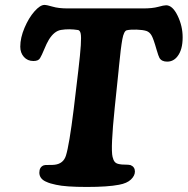

<svg xmlns="http://www.w3.org/2000/svg" viewBox="-20 -739 754 772"><path d="M276.4 -300.3 294.9 -455.6Q302.7 -522 304.9 -556.9Q307.1 -591.8 304.4 -604Q301.8 -616.2 294.4 -618.2Q257.3 -624 225.6 -618.7Q197.8 -614.3 176.3 -579.1Q167.5 -564.5 157.7 -540.5Q147.9 -516.6 141.1 -505.4Q134.8 -493.7 114.3 -493.7Q90.8 -493.7 76.2 -510Q61.5 -526.4 61.5 -551.3Q61.5 -586.9 78.6 -627.2Q95.7 -667.5 118.7 -693.4Q141.6 -719.2 158.7 -719.2Q168 -719.2 191.7 -712.2Q215.3 -705.1 253.4 -705.1H554.7Q592.8 -705.1 615.7 -711.4Q638.7 -717.8 647.9 -717.8Q673.8 -717.8 694.1 -676Q714.4 -634.3 714.4 -588.9Q714.4 -538.6 693.4 -512.2Q677.2 -491.2 651.9 -491.2Q629.9 -491.2 621.1 -506.3Q617.2 -513.2 609.9 -538.1Q596.2 -586.4 588.4 -598.1Q581.1 -609.9 569.3 -614.3Q554.7 -619.1 529.3 -619.9Q503.9 -620.6 489.3 -617.2Q478 -613.8 471.9 -581.1Q465.8 -548.3 458.5 -473.1Q457 -459.5 456.5 -452.1L441.4 -307.1Q424.3 -141.1 432.6 -108.4Q435.5 -95.2 441.4 -88.1Q447.3 -81.1 459.5 -79.1Q467.8 -77.1 482.4 -77.1Q497.1 -77.1 504.9 -75.2Q522.5 -67.9 522.5 -49.3Q522.5 -32.7 506.6 -17.3Q490.7 -2 458.5 3.9Q413.1 12.7 329.1 12.7Q243.2 12.7 205.1 3.9Q191.9 1 183.3 -1.5Q174.8 -3.9 162.8 -9.5Q150.9 -15.1 144.5 -24.2Q138.2 -33.2 138.2 -44.9Q138.2 -67.4 155.8 -74.2Q161.1 -76.2 175.3 -75.7Q189.5 -75.2 200.7 -76.7Q234.9 -81.1 245.1 -113.3Q258.3 -154.8 276.4 -300.3Z"/></svg>

Font: Cooper*
Style: Bold Italic
Weight: 700
Italic angle: -7°
Designer: Owen Earl
Foundry: indestructible type*
Version: Version 0.001